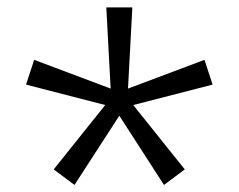

<svg xmlns="http://www.w3.org/2000/svg" viewBox="-20 -604 660 531"><path d="M52 -370 271 -313.5 128.5 -135.5 186 -92.5 310 -284 433.5 -92.5 491 -135.5 348.5 -313.5 568 -370 545.5 -438.5 334 -359 346 -583.5H274L286 -359L74.5 -438.5Z"/></svg>

Font: Monaspace Neon ExtraLight
Style: Regular
Weight: 200
Designer: Riley Cran & the Lettermatic Team
Foundry: Lettermatic
Version: Version 1.200 (Monaspace Neon)